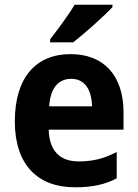

<svg xmlns="http://www.w3.org/2000/svg" viewBox="-20 -786 586 816"><path d="M458 -756V-766H297C271 -721 226 -662 193 -619V-606H291C340 -644 424 -719 458 -756ZM280 -556C134 -556 43 -458 43 -270C43 -86 140 10 298 10C374 10 426 -2 476 -28V-140C422 -112 375 -100 314 -100C232 -100 189 -148 187 -235H505V-308C505 -465 421 -556 280 -556ZM283 -451C341 -451 370 -403 371 -334H189C194 -413 229 -451 283 -451Z"/></svg>

Font: Noto Sans Thai Looped SemiCondensed
Style: Bold
Weight: 700
Width: 4
Designer: Sasikarn Vongin, Ben Mitchell
Foundry: The Fontpad Ltd
Version: Version 1.001